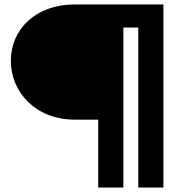

<svg xmlns="http://www.w3.org/2000/svg" viewBox="-20 -845 785 865"><path d="M603 0H716.2V-825H317C139.8 -825 28.8 -712 28.8 -571C28.8 -431 139.8 -306 317 -306H422.5V0H535.8V-721H603Z"/></svg>

Font: Hussar
Style: BdWide
Weight: 700
Foundry: Cannot Into Space Fonts
Version: Version 2.00